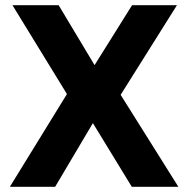

<svg xmlns="http://www.w3.org/2000/svg" viewBox="-20 -720 726 740"><path d="M18 0 238 -357.5 28 -700H206L344.5 -469L489 -700H662L445 -354.5L667.5 0H488L338 -245.5L192.5 0Z"/></svg>

Font: Geologica Cursive SemiBold
Style: Regular
Weight: 600
Designer: Sindre Bremnes, Frode Helland
Foundry: Monokrom Skriftforlag AS
Version: Version 1.010;gftools[0.9.28]